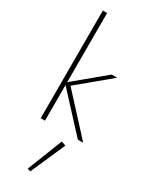

<svg xmlns="http://www.w3.org/2000/svg" viewBox="-277 -832 945 1205"><g transform="rotate(30 196.0 -229.0)"><path d="M77 -780V0H108V-780ZM326 -460 97 -270 346 0H385L137 -270L366 -460ZM265 60 165 315 187 322 297 72Z"/></g></svg>

Font: Jost ExtraLight
Style: Regular
Weight: 250
Version: Version 3.710